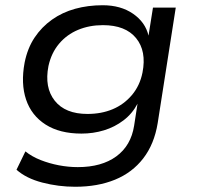

<svg xmlns="http://www.w3.org/2000/svg" viewBox="-20 -525 754 733"><path d="M267 188Q203 188 141.5 172Q80 156 43 123L77 53Q102 73 135 86Q168 99 204.5 106Q241 113 277 113Q368 113 424 72Q480 31 492 -45L505 -129Q485 -91 451.5 -65.5Q418 -40 377 -27.5Q336 -15 291 -15Q208 -15 154 -49.5Q100 -84 79.5 -145Q59 -206 74 -286Q85 -341 112 -381.5Q139 -422 178.5 -450Q218 -478 267 -491.5Q316 -505 372 -505Q441 -505 488 -472.5Q535 -440 547 -389L564 -496H651L582 -55Q569 25 527 79.5Q485 134 419 161Q353 188 267 188ZM314 -90Q367 -90 410 -108Q453 -126 483.5 -162Q514 -198 524 -248Q540 -330 499.5 -379.5Q459 -429 373 -429Q321 -429 278 -411Q235 -393 205.5 -358Q176 -323 165 -273Q149 -191 189 -140.5Q229 -90 314 -90Z"/></svg>

Font: Nunito Sans 7pt SemiExpanded
Style: Italic
Weight: 400
Width: 6
Italic angle: -9°
Designer: Vernon Adams
Foundry: Vernon Adams
Version: Version 3.101;gftools[0.9.27]